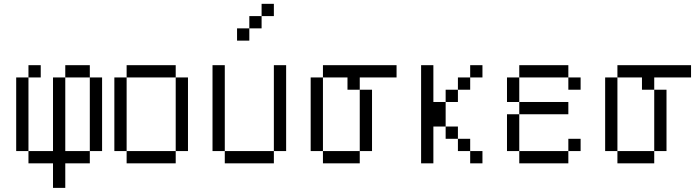

<svg xmlns="http://www.w3.org/2000/svg" viewBox="-20 -832 3540 978"><path d="M187.5 -437.5H125V-500H187.5ZM62.5 -437.5H125V-62.5H62.5ZM125 -62.5H250V-437.5H312.5V-62.5H437.5V0H312.5V125H250V0H125ZM312.5 -500H437.5V-437.5H312.5ZM437.5 -437.5H500V-62.5H437.5Z M875 -437.5H625V-500H875ZM562.5 -437.5H625V-62.5H562.5ZM625 -62.5H875V0H625ZM875 -437.5H937.5V-62.5H875Z M1375 -750H1312.5V-812.5H1375ZM1062.5 -500H1125V-62.5H1062.5ZM1125 -62.5H1375V0H1125ZM1187.5 -687.5H1250V-625H1187.5ZM1250 -750H1312.5V-687.5H1250ZM1375 -500H1437.5V-62.5H1375Z M2000 -437.5H1812.5V-375H1750V-437.5H1625V-500H2000ZM1562.5 -437.5H1625V-62.5H1562.5ZM1625 -62.5H1812.5V0H1625ZM1812.5 -375H1875V-62.5H1812.5Z M2187.5 -312.5H2250V-187.5H2187.5V0H2125V-500H2187.5ZM2250 -187.5H2312.5V-125H2250ZM2250 -375H2312.5V-312.5H2250ZM2312.5 -125H2375V-62.5H2312.5ZM2312.5 -437.5H2375V-375H2312.5ZM2375 -62.5H2437.5V0H2375ZM2375 -500H2437.5V-437.5H2375Z M2875 -437.5H2625V-500H2875ZM2562.5 -250H2625V-62.5H2562.5ZM2562.5 -437.5H2625V-312.5H2562.5ZM2625 -62.5H2875V0H2625ZM2625 -312.5H2875V-250H2625ZM2875 -125H2937.5V-62.5H2875ZM2875 -437.5H2937.5V-375H2875Z M3500 -437.5H3312.5V-375H3250V-437.5H3125V-500H3500ZM3062.5 -437.5H3125V-62.5H3062.5ZM3125 -62.5H3312.5V0H3125ZM3312.5 -375H3375V-62.5H3312.5Z"/></svg>

Font: 寒蝉点阵体 16px
Style: Regular
Weight: 400
Designer: Designed by Warren2060
Foundry: ChillType
Version: Version 1.000